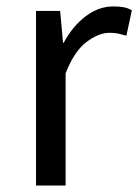

<svg xmlns="http://www.w3.org/2000/svg" viewBox="-20 -577 430 597"><path d="M92 0V-543H167L176 -444H178Q206 -496 246.5 -526.5Q287 -557 332 -557Q351 -557 364.5 -554.5Q378 -552 390 -545L373 -466Q359 -470 348 -472.5Q337 -475 320 -475Q287 -475 249 -446.5Q211 -418 184 -349V0Z"/></svg>

Font: Noto Sans KR Thin
Style: Regular
Weight: 400
Version: Version 2.004-H2;hotconv 1.0.118;makeotfexe 2.5.65603